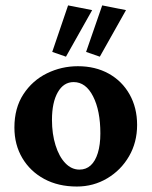

<svg xmlns="http://www.w3.org/2000/svg" viewBox="-20 -681 561 709"><path d="M263.7 7.8Q195.3 7.8 143.6 -20Q91.8 -47.9 62.5 -97.2Q33.2 -146.5 33.2 -210Q33.2 -282.2 66.4 -333Q99.6 -383.8 153.3 -410.2Q207 -436.5 267.6 -436.5Q332 -436.5 381.3 -409.2Q430.7 -381.8 458.5 -332.5Q486.3 -283.2 486.3 -219.7Q486.3 -155.3 456.5 -104Q426.8 -52.7 376 -22.5Q325.2 7.8 263.7 7.8ZM273.4 -54.7Q297.9 -54.7 314.9 -70.3Q332 -85.9 341.3 -116.2Q350.6 -146.5 350.6 -188.5Q350.6 -272.5 323.7 -325.2Q296.9 -377.9 252 -377.9Q214.8 -377.9 193.4 -340.3Q171.9 -302.7 171.9 -238.3Q171.9 -186.5 185.1 -144.5Q198.2 -102.5 221.2 -78.6Q244.1 -54.7 273.4 -54.7ZM348.6 -471.7 297.9 -489.3 357.4 -661.1 445.3 -643.6ZM223.6 -471.7 172.9 -489.3 231.4 -661.1 320.3 -643.6Z"/></svg>

Font: Crimson Pro
Style: Bold
Weight: 700
Designer: Jacques Le Bailly
Foundry: Baron von Fonthausen
Version: Version 1.003